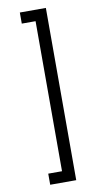

<svg xmlns="http://www.w3.org/2000/svg" viewBox="-99 -844 514 988"><g transform="rotate(-10 158.0 -350.0)"><path d="M216 100H80V42H152V-742H80V-800H216Z"/></g></svg>

Font: Figtree Light Light
Style: Regular
Weight: 300
Version: Version 2.001;gftools[0.9.30]